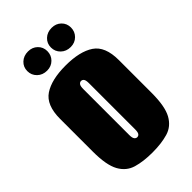

<svg xmlns="http://www.w3.org/2000/svg" viewBox="-207 -724 799 799"><g transform="rotate(-45 193.0 -324.0)"><path d="M193 8Q140 8 101 -3.5Q62 -15 41 -53Q20 -91 20 -170V-363Q20 -444 65 -474Q110 -504 193 -504Q276 -504 321 -474Q366 -444 366 -363V-171Q366 -91 345 -53Q324 -15 285 -3.5Q246 8 193 8ZM193 -82Q201 -82 205.5 -88.5Q210 -95 210 -112V-383Q210 -400 205.5 -406.5Q201 -413 193 -413Q186 -413 181 -406.5Q176 -400 176 -383V-112Q176 -95 181 -88.5Q186 -82 193 -82ZM124 -543Q98 -543 81 -559.5Q64 -576 64 -600Q64 -624 81 -640Q98 -656 124 -656Q149 -656 165.5 -640Q182 -624 182 -600Q182 -576 165.5 -559.5Q149 -543 124 -543ZM263 -543Q237 -543 220 -559.5Q203 -576 203 -600Q203 -624 220 -640Q237 -656 263 -656Q288 -656 304.5 -640Q321 -624 321 -600Q321 -576 304.5 -559.5Q288 -543 263 -543Z"/></g></svg>

Font: Alumni Sans Thin Black
Style: Regular
Weight: 900
Version: Version 1.018